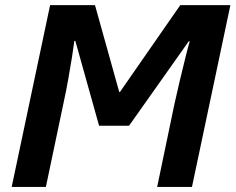

<svg xmlns="http://www.w3.org/2000/svg" viewBox="-20 -734 925 754"><path d="M25.9 0 176.8 -713.9H353L448.2 -373H451.2L688 -713.9H884.8L733.9 0H597.2L665 -325.2Q674.3 -367.2 686 -417Q697.8 -466.8 708.5 -509.5Q719.2 -552.2 725.1 -571.8H721.2L486.8 -240.2H369.1L275.9 -573.2H272Q269 -549.8 262.7 -509.8Q256.3 -469.7 248 -422.9Q239.7 -376 230 -332L160.2 0Z"/></svg>

Font: Open Sans
Style: Bold Italic
Weight: 700
Italic angle: -12°
Designer: Monotype Design Team
Foundry: Monotype Imaging Inc.
Version: Version 3.003; ttfautohint (v1.8.4)